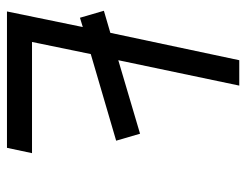

<svg xmlns="http://www.w3.org/2000/svg" viewBox="-100 -624 724 565"><g transform="rotate(90 262.5 -342.0)"><path d="M415.5 0H14.2L60.1 -223.1L32.7 -214.8L12.2 -285.2L77.1 -304.2L157.7 -683.6H232.4L157.7 -327.6L374 -391.6L394.5 -321.3L139.6 -246.6L104 -73.7H431.2Z"/></g></svg>

Font: Anka/Coder Condensed
Style: Italic
Weight: 400
Width: 4
Italic angle: -12°
Monospace: yes
Version: Version 001.100